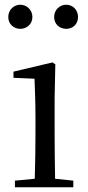

<svg xmlns="http://www.w3.org/2000/svg" viewBox="-20 -792 372 812"><path d="M66 -670C92 -670 117 -689 117 -720C117 -751 92 -772 66 -772C39 -772 15 -751 15 -720C15 -689 39 -670 66 -670ZM260 -670C287 -670 310 -689 310 -720C310 -751 287 -772 260 -772C233 -772 209 -751 209 -720C209 -689 233 -670 260 -670ZM126 0H290V-28L213 -36C212 -92 211 -175 211 -229V-380L214 -520L202 -528L37 -489V-463L126 -459C128 -409 130 -356 130 -289V-229C130 -175 129 -92 127 -36L43 -28V0Z"/></svg>

Font: Noto Serif CJK TC
Style: Regular
Weight: 400
Designer: Ryoko NISHIZUKA 西塚涼子 (kana & ideographs); Frank Grießhammer (Latin, Greek & Cyrillic); Wenlong ZHANG 张文龙 (bopomofo); San
Foundry: Adobe
Version: Version 2.001;hotconv 1.1.0;makeotfexe 2.6.0